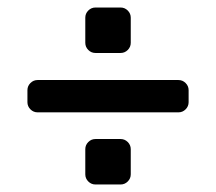

<svg xmlns="http://www.w3.org/2000/svg" viewBox="-20 -556 575 511"><path d="M301 -536Q312 -536 320 -528Q328 -520 328 -509V-442Q328 -431 320 -423Q312 -415 301 -415H234Q223 -415 215 -423Q207 -431 207 -442V-509Q207 -520 215 -528Q223 -536 234 -536ZM301 -186Q312 -186 320 -178Q328 -170 328 -159V-92Q328 -81 320 -73Q312 -65 301 -65H234Q223 -65 215 -73Q207 -81 207 -92V-159Q207 -170 215 -178Q223 -186 234 -186ZM80 -257Q69 -257 61 -265Q53 -273 53 -284V-316Q53 -327 61 -335Q69 -343 80 -343H455Q466 -343 474 -335Q482 -327 482 -316V-284Q482 -273 474 -265Q466 -257 455 -257Z"/></svg>

Font: Rubik
Style: Regular
Weight: 400
Designer: Hubert & Fischer
Foundry: Hubert & Fischer
Version: Version 1.002; ttfautohint (v1.6)